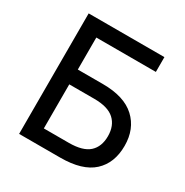

<svg xmlns="http://www.w3.org/2000/svg" viewBox="-161 -833 933 966"><g transform="rotate(30 305.0 -350.0)"><path d="M80 -700H520V-614H174V-428H319Q444 -428 507 -369.5Q570 -311 570 -213Q570 -113 508.5 -56.5Q447 0 319 0H80ZM174 -342V-86H319Q400 -86 436.5 -119Q473 -152 473 -213Q473 -274 436 -308Q399 -342 319 -342Z"/></g></svg>

Font: PT Root UI Web Medium
Style: Regular
Weight: 500
Designer: Vitaly Kuzmin
Foundry: ParaType Ltd.
Version: Version 1.001W